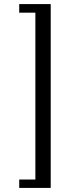

<svg xmlns="http://www.w3.org/2000/svg" viewBox="-20 -754 380 939"><path d="M228 -734H74V-692H153V124H74V165H228Z"/></svg>

Font: Arima Koshi
Style: Regular
Weight: 400
Designer: Joana Correia and Natanael Gama
Foundry: NDISCOVER
Version: Version 1.019;PS 001.019;hotconv 1.0.88;makeotf.lib2.5.64775